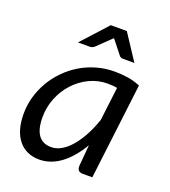

<svg xmlns="http://www.w3.org/2000/svg" viewBox="-127 -768 768 868"><g transform="rotate(20 257.0 -334.0)"><path d="M23.9 0ZM414.1 0H369.1Q352.1 0 346.2 -8.5Q340.3 -17.1 341.3 -29.3L350.1 -130.9Q331.5 -99.6 310.3 -74.2Q289.1 -48.8 265.4 -30.8Q241.7 -12.7 215.1 -2.9Q188.5 6.8 160.2 6.8Q128.9 6.8 103.8 -4.4Q78.6 -15.6 60.8 -37.4Q43 -59.1 33.4 -91.1Q23.9 -123 23.9 -164.6Q23.9 -206.5 35.4 -246.6Q46.9 -286.6 67.6 -322Q88.4 -357.4 117.7 -387.2Q147 -417 182.6 -438.5Q218.3 -460 259.8 -471.9Q301.3 -483.9 346.2 -483.9Q378.4 -483.9 409.7 -479.2Q440.9 -474.6 470.2 -461.9ZM191.9 -64.5Q217.3 -64.5 241.7 -78.9Q266.1 -93.3 287.8 -119.1Q309.6 -145 328.4 -180.2Q347.2 -215.3 361.3 -257.3L380.9 -418Q369.6 -420.4 357.9 -421.1Q346.2 -421.9 335 -421.9Q288.6 -421.9 247.6 -402.1Q206.5 -382.3 175.8 -348.9Q145 -315.4 127.2 -271.5Q109.4 -227.5 109.4 -179.2Q109.4 -64.5 191.9 -64.5ZM416 -550.8H361.3Q356 -550.8 351.3 -552.7Q346.7 -554.7 344.2 -557.6L297.4 -616.7Q293.9 -620.1 291 -624.5L283.2 -617.2L221.2 -557.6Q218.3 -555.2 212.9 -553Q207.5 -550.8 202.1 -550.8H144.5L257.3 -674.8H334.5Z"/></g></svg>

Font: Carlito
Style: Italic
Weight: 400
Italic angle: -7°
Designer: Lukasz Dziedzic
Foundry: tyPoland Lukasz Dziedzic
Version: Version 1.104